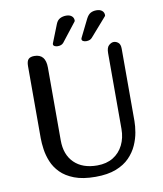

<svg xmlns="http://www.w3.org/2000/svg" viewBox="-97 -979 912 1072"><g transform="rotate(-10 359.0 -442.5)"><path d="M201 -219Q201 -138 248 -92Q295 -46 378 -46Q431 -46 468.5 -69Q506 -92 526 -132.5Q546 -173 546 -223V-653Q546 -685 560 -697Q574 -709 587 -709Q601 -709 613 -699Q625 -689 625 -664V-254Q625 -226 619 -190.5Q613 -155 597 -119Q581 -83 551.5 -52.5Q522 -22 474.5 -3.5Q427 15 358 15Q286 15 238 -3.5Q190 -22 161 -51.5Q132 -81 117.5 -116.5Q103 -152 98 -187.5Q93 -223 93 -251V-659Q93 -687 103.5 -698Q114 -709 137 -709Q201 -709 201 -632ZM309 -753Q298 -740 276 -740Q266 -740 258.5 -744Q251 -748 251 -755Q251 -757 251.5 -759Q252 -761 253 -763L293 -864Q301 -884 316.5 -892Q332 -900 351 -900Q371 -900 382.5 -890.5Q394 -881 394 -865Q394 -861 391 -858ZM471 -753Q460 -740 438 -740Q428 -740 420.5 -744Q413 -748 413 -755Q413 -757 413.5 -759Q414 -761 415 -763L465 -864Q476 -885 490 -892.5Q504 -900 523 -900Q543 -900 554.5 -890.5Q566 -881 566 -865Q566 -861 563 -858Z"/></g></svg>

Font: Marmelad
Style: Regular
Weight: 400
Designer: Manvel Shmavonyan
Foundry: Cyreal
Version: Version 1.110; ttfautohint (v1.8.4.7-5d5b)